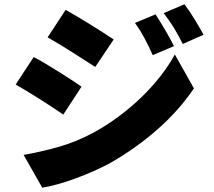

<svg xmlns="http://www.w3.org/2000/svg" viewBox="-20 -813 996 895"><path d="M705 -746Q726 -714 750.5 -672Q775 -630 791 -598L692 -556Q681 -581 671.5 -600Q662 -619 653 -636Q644 -653 633.5 -670Q623 -687 609 -706ZM840 -793Q864 -761 888 -721.5Q912 -682 929 -651L832 -608Q819 -633 809 -651.5Q799 -670 789 -686Q779 -702 768 -717.5Q757 -733 743 -752ZM286 -767Q311 -753 341.5 -735Q372 -717 402.5 -698Q433 -679 461 -661Q489 -643 510 -629L424 -501Q402 -515 374 -533Q346 -551 316 -570Q286 -589 256.5 -607Q227 -625 202 -639ZM90 -91Q171 -105 254 -128.5Q337 -152 418 -196Q480 -230 536 -272Q592 -314 640 -360.5Q688 -407 727.5 -457.5Q767 -508 795 -559L884 -401Q815 -299 716 -211.5Q617 -124 497 -55Q461 -35 418 -16Q375 3 331.5 19Q288 35 248 46Q208 57 177 62ZM137 -547Q163 -534 193.5 -515.5Q224 -497 254.5 -478Q285 -459 312.5 -441Q340 -423 360 -409L275 -279Q253 -294 225 -312.5Q197 -331 167 -350Q137 -369 107.5 -387Q78 -405 53 -419Z"/></svg>

Font: Kinto Sans Black
Style: Regular
Weight: 900
Designer: Authors: Ryoko NISHIZUKA  (kana & ideographs); Paul D. Hunt (Latin, Greek & Cyrillic); Wenlong ZHANG  (bopomofo); Sandol
Foundry: Adobe Systems Incorporated, ookami Inc.
Version: Version 0.001